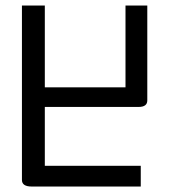

<svg xmlns="http://www.w3.org/2000/svg" viewBox="-20 -684 610 688"><path d="M507.8 -324.2Q507.8 -300.8 476.6 -300.8H140.6V-89.8H484.4V-15.6H93.8Q58.6 -15.6 58.6 -39.1V-664.1H140.6V-371.1H429.7V-664.1H507.8Z"/></svg>

Font: 和音 by 宁静之雨，公众号njzyshare
Style: Regular
Weight: 400
Designer: Steve Matteson
Foundry: Ascender Corporation
Version: Version 6.00;June 8, 2018;FontCreator 11.0.0.2388 32-bit